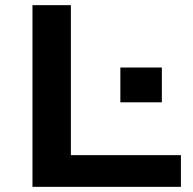

<svg xmlns="http://www.w3.org/2000/svg" viewBox="-20 -725 750 745"><path d="M106 0V-705H255V-123H682V0ZM447 -328V-463H608V-328Z"/></svg>

Font: Nunito Sans 10pt Expanded
Style: Bold
Weight: 700
Width: 7
Designer: Vernon Adams
Foundry: Vernon Adams
Version: Version 3.101;gftools[0.9.27]